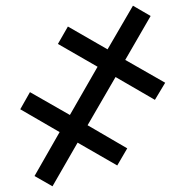

<svg xmlns="http://www.w3.org/2000/svg" viewBox="-20 -650 649 673"><path d="M164 3 101 -33 189 -187 51 -267 85 -327 225 -247 322 -416 183 -496 218 -557 357 -477 446 -630 508 -594 419 -440 559 -360 523 -300 385 -380 287 -211 426 -130 391 -70 252 -150Z"/></svg>

Font: Noto Serif Black
Style: Italic
Weight: 900
Italic angle: -12°
Designer: Monotype Design Team
Foundry: Monotype Imaging Inc.
Version: Version 2.013